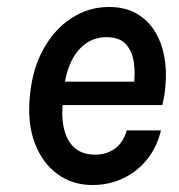

<svg xmlns="http://www.w3.org/2000/svg" viewBox="-20 -517 514 550"><path d="M244.5 13Q188 13 144.8 -18.2Q101.5 -49.5 79.8 -106.8Q58 -164 65.5 -241.5Q73 -321.5 105.5 -378.5Q138 -435.5 186.5 -466.2Q235 -497 292 -497Q338 -497 370.5 -478.5Q403 -460 422.8 -428.5Q442.5 -397 450.2 -357Q458 -317 454 -273Q453 -259 450.8 -244.8Q448.5 -230.5 445 -216H136.5L161 -234Q155 -188.5 162.5 -152Q170 -115.5 192.2 -94.8Q214.5 -74 253 -74Q285.5 -74 309.5 -91.5Q333.5 -109 343 -143.5H441Q430 -96.5 402 -61.2Q374 -26 333.5 -6.5Q293 13 244.5 13ZM164 -268 144.5 -283H387.5L363 -269.5Q368 -305.5 363.5 -337.8Q359 -370 340.8 -390.2Q322.5 -410.5 285 -410.5Q250.5 -410.5 224.8 -391.5Q199 -372.5 183.8 -340.2Q168.5 -308 164 -268Z"/></svg>

Font: Karla SemiBold
Style: Italic
Weight: 600
Italic angle: -8°
Designer: Jonathan Pinhorn
Version: Version 2.004;gftools[0.9.33]